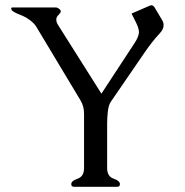

<svg xmlns="http://www.w3.org/2000/svg" viewBox="-20 -714 707 734"><path d="M287.6 -330.6 117.2 -614.3Q106 -630.9 79.6 -647Q65.9 -654.3 53.5 -658.9Q41 -663.6 33.2 -668.5Q27.8 -671.4 24.9 -675.3Q22.9 -678.2 22.9 -680.7V-682.6Q23.4 -685.5 27.8 -685.5H193.4Q198.2 -685.5 202.6 -682.6Q208 -679.2 210.9 -675.3Q212.4 -672.9 212.4 -670.4Q212.4 -667 209 -663.1Q205.6 -658.7 200.7 -653.6Q195.8 -648.4 195.3 -641.1V-638.7Q195.3 -627.9 203.1 -616.7L367.7 -356L494.1 -548.8Q508.3 -570.3 510.7 -585.9Q511.2 -588.4 511.2 -590.8Q511.2 -605.5 499.5 -628.9L482.9 -662.1L552.7 -692.4Q556.2 -693.8 559.1 -693.8Q565.4 -693.8 570.8 -686L600.1 -636.7Q605.5 -627.4 605.5 -618.2Q605.5 -601.6 588.9 -584.5Q563 -557.1 533.7 -514.6L403.8 -325.2Q395 -312 392.3 -288.1Q389.6 -264.2 389.6 -242.7V-71.3Q389.6 -39.6 414.1 -31Q438.5 -22.5 438.5 -10.3Q438.5 0 428.2 0H262.7Q252.4 0 252.4 -10.3Q252.4 -22.5 276.9 -31Q301.3 -39.6 301.3 -71.3V-279.8Q301.3 -308.1 287.6 -330.6Z"/></svg>

Font: Caudex
Style: Regular
Weight: 400
Version: Version 1.04